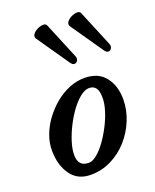

<svg xmlns="http://www.w3.org/2000/svg" viewBox="-136 -790 714 883"><g transform="rotate(-20 221.0 -349.0)"><path d="M155 13Q91 13 57.5 -34.5Q24 -82 24 -154Q24 -191 38 -228.5Q52 -266 77 -299.5Q102 -333 134 -359.5Q166 -386 203 -401Q240 -416 277 -416Q345 -416 379 -372.5Q413 -329 413 -263Q413 -212 393 -162.5Q373 -113 338 -73.5Q303 -34 256 -10.5Q209 13 155 13ZM165 -42Q183 -42 205 -60Q227 -78 248 -107Q269 -136 287 -171Q305 -206 315.5 -240Q326 -274 326 -302Q326 -335 315 -350Q304 -365 282 -365Q262 -365 238.5 -346.5Q215 -328 193 -298Q171 -268 153 -232.5Q135 -197 124 -162Q113 -127 113 -99Q113 -71 125.5 -56.5Q138 -42 165 -42ZM239 -506 132 -661Q124 -672 131.5 -683.5Q139 -695 154 -702.5Q169 -710 183 -710.5Q197 -711 201 -700L274 -524Q279 -513 274 -503Q269 -493 259 -492Q249 -491 239 -506ZM405 -506 298 -661Q290 -672 297.5 -683.5Q305 -695 320 -702.5Q335 -710 349 -710.5Q363 -711 367 -700L440 -524Q445 -513 440 -503Q435 -493 425 -492Q415 -491 405 -506Z"/></g></svg>

Font: Junicode VF
Style: Italic
Weight: 400
Italic angle: -11°
Designer: Peter S. Baker
Version: Version 2.209